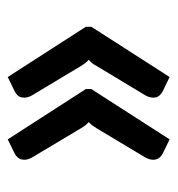

<svg xmlns="http://www.w3.org/2000/svg" viewBox="-2 -509 447 483"><g transform="rotate(90 221.5 -267.5)"><path d="M146 -247.6 220.2 -124Q227.5 -110.8 225.1 -99.1Q223.1 -87.4 209 -80.6L173.8 -63.5L47.4 -259.8V-273.9L173.8 -470.7L209 -453.6Q222.7 -446.8 225.1 -435.5Q227.5 -423.8 220.2 -410.2L146 -287.1Q142.6 -280.3 138.7 -275.4L130.4 -267.1Q138.2 -260.7 146 -247.6ZM302.7 -247.6 376.5 -124Q383.8 -110.8 381.3 -99.1Q378.9 -87.4 365.7 -80.6L330.6 -63.5L204.1 -259.8V-273.9L330.6 -470.7L365.7 -453.6Q378.9 -446.8 381.3 -435.5Q383.8 -423.8 376.5 -410.2L302.7 -287.1Q300.8 -283.7 294.9 -275.4Q293.5 -273.4 287.1 -267.1Q294.9 -260.7 302.7 -247.6Z"/></g></svg>

Font: Lato-SemiBold
Style: Regular
Weight: 500
Designer: Lukasz Dziedzic with Adam Twardoch and Botio Nikoltchev
Foundry: tyPoland Lukasz Dziedzic
Version: ""